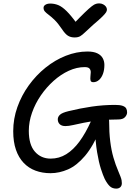

<svg xmlns="http://www.w3.org/2000/svg" viewBox="-20 -1012 795 1133"><path d="M666 101Q643 101 628 87Q613 73 598 44Q588 23 575.5 -15.5Q563 -54 553 -114Q543 -174 540 -258L573 -252Q530 -149 481.5 -92Q433 -35 381.5 -12.5Q330 10 278 10Q230 10 189.5 -5Q149 -20 119.5 -51Q90 -82 74 -128.5Q58 -175 58 -238Q58 -311 82.5 -380Q107 -449 150 -508.5Q193 -568 249 -613Q305 -658 368.5 -683Q432 -708 496 -708Q532 -708 554 -697.5Q576 -687 586 -669Q596 -651 596 -629Q596 -599 587.5 -576Q579 -553 564 -540Q549 -527 531 -527Q517 -527 514.5 -536.5Q512 -546 513.5 -559Q515 -572 515.5 -585Q516 -598 508.5 -607Q501 -616 480 -616Q433 -616 386 -594.5Q339 -573 296.5 -535Q254 -497 221 -449Q188 -401 169 -347Q150 -293 150 -240Q150 -158 186 -117Q222 -76 279 -76Q329 -76 371 -102Q413 -128 449 -177Q485 -226 517 -297Q529 -323 545 -333Q561 -343 587 -343Q605 -343 614.5 -330.5Q624 -318 624 -295Q624 -231 630.5 -178Q637 -125 649.5 -82Q662 -39 678 -2Q686 17 691 30Q696 43 697.5 51.5Q699 60 699 69Q699 84 690 92.5Q681 101 666 101ZM366 -268Q344 -268 332.5 -279Q321 -290 321 -308Q321 -323 334 -335Q347 -347 384 -356Q453 -373 521.5 -383Q590 -393 659 -393Q688 -393 703.5 -387.5Q719 -382 724.5 -372.5Q730 -363 730 -349Q730 -334 717.5 -320.5Q705 -307 677 -307Q612 -307 561.5 -301Q511 -295 474 -287.5Q437 -280 411 -274Q385 -268 366 -268ZM565 -992Q578 -992 588.5 -986.5Q599 -981 605 -973Q611 -965 611 -955Q611 -948 606 -939.5Q601 -931 584 -914Q567 -897 529 -865Q499 -838 482.5 -822Q466 -806 453.5 -798.5Q441 -791 420 -791Q397 -791 380.5 -801.5Q364 -812 345 -841Q322 -875 302.5 -894Q283 -913 268 -924Q253 -935 245 -944Q237 -953 237 -966Q237 -977 248 -984Q259 -991 277 -991Q301 -991 323.5 -982Q346 -973 373 -946.5Q400 -920 438 -867H410Q453 -912 479.5 -937.5Q506 -963 521.5 -975Q537 -987 547 -989.5Q557 -992 565 -992Z"/></svg>

Font: Shantell Sans
Style: Regular
Weight: 400
Designer: Stephen Nixon, Anya Danilova, Shantell Martin
Foundry: Arrow Type
Version: Version 1.008;[ac192a2d6]